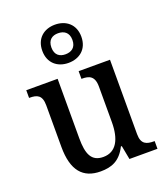

<svg xmlns="http://www.w3.org/2000/svg" viewBox="-148 -917 896 1030"><g transform="rotate(-20 299.5 -402.0)"><path d="M286 -596C349 -596 398 -634 398 -705C398 -776 349 -814 286 -814C224 -814 175 -776 175 -705C175 -634 224 -596 286 -596ZM286 -645C254 -645 227 -661 227 -705C227 -749 254 -765 286 -765C319 -765 347 -749 347 -705C347 -661 319 -645 286 -645ZM249 10C310 10 360 -7 396 -79H401L416 0H576V-44H572C532 -44 500 -52 500 -111V-536H321V-492H324C363 -492 395 -483 395 -421V-218C395 -122 363 -58 289 -58C221 -58 201 -107 201 -196V-536H22V-492H25C67 -492 95 -482 95 -423V-186C95 -50 149 10 249 10Z"/></g></svg>

Font: Noto Serif Armenian SemiCondensed Medium
Style: Regular
Weight: 500
Width: 4
Designer: Monotype Design Team
Foundry: Monotype Imaging Inc.
Version: Version 2.008